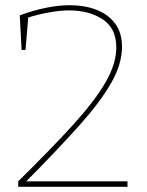

<svg xmlns="http://www.w3.org/2000/svg" viewBox="-20 -718 565 738"><path d="M50 0V-21Q174 -143 258 -235Q342 -327 384.5 -399.5Q427 -472 427 -536Q427 -609 375 -643.5Q323 -678 246 -678Q212 -678 169.5 -670.5Q127 -663 83 -649L89 -657L78 -526H63L56 -659Q107 -678 156.5 -688Q206 -698 247 -698Q305 -698 350.5 -680.5Q396 -663 422.5 -627.5Q449 -592 449 -538Q449 -473 408.5 -401Q368 -329 285.5 -236.5Q203 -144 76 -16L74 -21H470V0Z"/></svg>

Font: Bitter Thin
Style: Regular
Weight: 100
Designer: Sol Matas, and Bitter project Authors
Foundry: Sol Matas
Version: Version 2.002